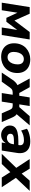

<svg xmlns="http://www.w3.org/2000/svg" viewBox="1392 -1933 552 3376"><g transform="rotate(90 1668.0 -245.0)"><path d="M27 0 105 -491H221L341 -223L543 -491H674L596 0H463L513 -316H539L363 -81H294L185 -316H210L160 0Z M982 11Q906 11 852 -17Q798 -45 769.5 -96Q741 -147 741 -215Q741 -283 763.5 -336.5Q786 -390 825.5 -426.5Q865 -463 915.5 -482Q966 -501 1022 -501Q1098 -501 1152 -473.5Q1206 -446 1235 -395Q1264 -344 1264 -276Q1264 -207 1241 -154Q1218 -101 1178.5 -64Q1139 -27 1088.5 -8Q1038 11 982 11ZM986 -102Q1026 -102 1053.5 -125.5Q1081 -149 1096.5 -189.5Q1112 -230 1112 -281Q1112 -333 1087 -360.5Q1062 -388 1019 -388Q980 -388 951.5 -365Q923 -342 908 -301.5Q893 -261 893 -210Q893 -158 917.5 -130Q942 -102 986 -102Z M1256 0 1384 -190Q1404 -219 1425.5 -239.5Q1447 -260 1470 -272.5Q1493 -285 1519 -288L1497 -240L1360 -491H1513L1615 -308H1664L1693 -491H1844L1815 -308H1863L2023 -491H2184L1970 -240L1933 -282Q1961 -279 1982.5 -265.5Q2004 -252 2019.5 -231Q2035 -210 2046 -184L2126 0H1973L1910 -142Q1902 -161 1892 -172Q1882 -183 1870 -187.5Q1858 -192 1841 -192H1797L1767 0H1616L1646 -192H1604Q1587 -192 1572.5 -187.5Q1558 -183 1545.5 -172.5Q1533 -162 1518 -142L1417 0Z M2353 11Q2307 11 2269.5 -10.5Q2232 -32 2209.5 -67Q2187 -102 2187 -143Q2187 -195 2216 -228Q2245 -261 2306 -276.5Q2367 -292 2462 -292H2541L2529 -214H2465Q2416 -214 2387 -208.5Q2358 -203 2345 -189.5Q2332 -176 2332 -153Q2332 -123 2352.5 -106.5Q2373 -90 2404 -90Q2433 -90 2455.5 -102Q2478 -114 2493.5 -136Q2509 -158 2513 -188L2532 -305Q2539 -346 2517.5 -368Q2496 -390 2445 -390Q2401 -390 2359 -378Q2317 -366 2275 -341L2244 -443Q2270 -461 2306 -474Q2342 -487 2383.5 -494Q2425 -501 2466 -501Q2550 -501 2598 -470Q2646 -439 2663 -386.5Q2680 -334 2669 -269L2627 0H2486L2502 -100H2511Q2496 -62 2471.5 -37Q2447 -12 2417 -0.5Q2387 11 2353 11Z M2685 0 2956 -280 2955 -219 2776 -491H2946L3050 -322H3008L3157 -491H3336L3080 -219L3081 -287L3272 0H3102L2987 -181L3035 -180L2864 0Z"/></g></svg>

Font: Nunito Sans 12pt ExtraBold
Style: Italic
Weight: 800
Italic angle: -9°
Designer: Vernon Adams
Foundry: Vernon Adams
Version: Version 3.101;gftools[0.9.27]